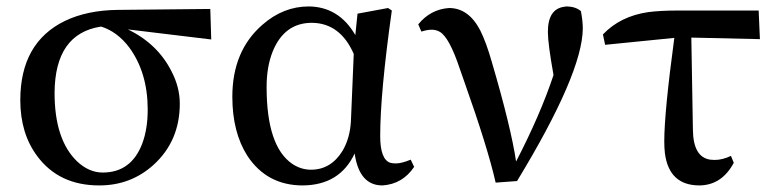

<svg xmlns="http://www.w3.org/2000/svg" viewBox="-20 -561 2406 596"><path d="M298.8 -25.4Q387.7 -25.4 421.9 -116.2Q438.5 -161.1 438.5 -220.7Q438.5 -335.9 380.9 -414.1Q343.8 -462.9 293.9 -478.5Q150.4 -457 149.4 -272.5Q149.4 -127.9 218.8 -60.5Q255.9 -25.4 298.8 -25.4ZM635.7 -438.5 377 -469.7Q469.7 -424.8 512.7 -338.9Q538.1 -290 538.1 -239.3Q538.1 -123 456.1 -48.8Q385.7 14.6 288.1 14.6Q163.1 14.6 95.7 -76.2Q43 -146.5 43 -250Q43 -428.7 181.6 -496.1Q251 -529.3 345.7 -530.3L632.8 -533.2Z M1069.3 -184.6 1078.1 -393.6Q1036.1 -489.3 948.2 -490.2Q862.3 -490.2 826.2 -400.4Q807.6 -353.5 807.6 -291Q807.6 -107.4 886.7 -52.7Q914.1 -34.2 945.3 -34.2Q1007.8 -34.2 1043.9 -93.8Q1066.4 -132.8 1069.3 -184.6ZM1254.9 -65.4 1265.6 -43Q1229.5 10.7 1167 14.6Q1095.7 14.6 1081.1 -83Q1081.1 -84 1081.1 -85Q1035.2 13.7 919.9 14.6Q808.6 14.6 748 -77.1Q701.2 -150.4 701.2 -260.7Q701.2 -403.3 794.9 -484.4Q859.4 -541 938.5 -541Q1032.2 -540 1083 -452.1L1089.8 -518.6L1184.6 -536.1L1196.3 -528.3Q1160.2 -272.5 1160.2 -138.7Q1160.2 -66.4 1191.4 -55.7Q1199.2 -53.7 1209 -53.7Q1226.6 -53.7 1254.9 -65.4Z M1288.1 -462.9 1278.3 -485.4Q1316.4 -532.2 1374 -536.1Q1434.6 -536.1 1470.7 -466.8Q1489.3 -429.7 1506.8 -368.2Q1566.4 -165 1582 -59.6Q1658.2 -207 1698.2 -328.1Q1680.7 -425.8 1680.7 -461.9Q1680.7 -533.2 1731.4 -540Q1736.3 -541 1741.2 -541Q1767.6 -540 1783.2 -526.4Q1789.1 -496.1 1789.1 -472.7Q1788.1 -333 1585 1L1518.6 5.9Q1494.1 -102.5 1420.9 -308.6Q1413.1 -332 1407.2 -347.7Q1375 -444.3 1345.7 -461.9Q1334 -468.8 1320.3 -468.8Q1305.7 -468.8 1288.1 -462.9Z M2126 -444.3 2130.9 -158.2Q2131.8 -73.2 2184.6 -65.4Q2191.4 -64.5 2198.2 -64.5Q2222.7 -64.5 2249 -77.1L2257.8 -55.7Q2220.7 13.7 2151.4 14.6Q2056.6 14.6 2043.9 -85.9Q2042 -102.5 2042 -122.1Q2042 -211.9 2073.2 -443.4L1858.4 -421.9L1851.6 -454.1Q1905.3 -510.7 1992.2 -523.4Q2030.3 -528.3 2083 -528.3H2335L2338.9 -439.5Z"/></svg>

Font: GenYoMin JP SemiBold
Style: Regular
Weight: 600
Version: Version 1.001;PS 1;hotconv 16.6.51;makeotf.lib2.5.65220 DEVE